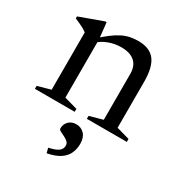

<svg xmlns="http://www.w3.org/2000/svg" viewBox="-169 -586 901 957"><g transform="rotate(30 282.0 -108.0)"><path d="M178 -373V-38L253.5 -17V0H24.5V-17L99 -38V-367.5Q91 -374.5 75.2 -383Q59.5 -391.5 25.5 -406V-417.5L160.5 -466.5H168ZM323.5 -17 399 -38V-302.5Q399 -332 387.5 -352.5Q376 -373 353 -384Q330 -395 295.5 -395Q256 -395 221.8 -381.5Q187.5 -368 171 -350.5L155.5 -365Q186.5 -393.5 211.8 -412.8Q237 -432 259.8 -443.5Q282.5 -455 305.2 -459.8Q328 -464.5 353 -464.5Q418 -464.5 448.2 -425.8Q478.5 -387 478.5 -302.5V-38L553.5 -17V0H323.5ZM228.5 221Q269 212 284.2 199.8Q299.5 187.5 299.5 169.5Q299.5 155 289.5 146.2Q279.5 137.5 266.2 131.5Q253 125.5 243 119.8Q233 114 233 107.5Q233 82 249.5 65.8Q266 49.5 293 49.5Q320 49.5 338.8 69Q357.5 88.5 357.5 124.5Q357.5 153 347 177.8Q336.5 202.5 310.2 221Q284 239.5 235.5 249Z"/></g></svg>

Font: Newsreader 36pt
Style: Regular
Weight: 400
Designer: Hugues Gentile
Foundry: Production Type
Version: Version 1.003